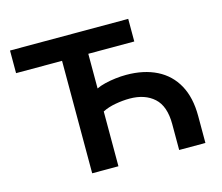

<svg xmlns="http://www.w3.org/2000/svg" viewBox="-100 -836 1118 968"><g transform="rotate(-15 459.0 -352.5)"><path d="M267 0V-587H27V-705H644V-587H404V-406Q422 -415 448.5 -421.5Q475 -428 504 -431.5Q533 -435 560 -435Q652 -435 719 -401.5Q786 -368 822 -302.5Q858 -237 858 -141V0H721V-135Q721 -229 673.5 -272Q626 -315 546 -315Q511 -315 472 -308Q433 -301 404 -286V0Z"/></g></svg>

Font: Nunito Sans 7pt
Style: Bold
Weight: 700
Designer: Vernon Adams
Foundry: Vernon Adams
Version: Version 3.101;gftools[0.9.27]